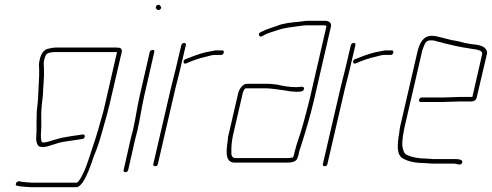

<svg xmlns="http://www.w3.org/2000/svg" viewBox="-20 -666 2060 804"><path d="M478 -466C472 -467 464 -467 454 -467H216C204 -467 188 -464 178 -461C162 -456 151 -438 147 -419C142 -399 143 -394 144 -375C145 -342 141 -305 140 -270C140 -249 136 -222 134 -200C133 -180 134 -170 133 -153V-131V-114L132 -100C130 -82 132 -51 152 -51C165 -49 176 -52 188 -56C202 -61 211 -62 223 -67C236 -71 258 -74 271 -76L285 -78C297 -80 313 -82 325 -84C337 -85 339 -104 327 -103C315 -101 298 -99 286 -97L272 -95C270 -94 264 -93 261 -93C259 -93 257 -93 256 -92C239 -90 221 -84 206 -80C193 -77 172 -67 157 -70L154 -73C149 -92 152 -112 153 -135V-157C153 -164 152 -171 153 -178C151 -205 158 -245 160 -274C161 -307 166 -348 164 -380L163 -401C163 -406 164 -412 166 -419C168 -426 170 -432 173 -437C179 -446 199 -448 211 -448H470L420 -230C417 -218 415 -206 411 -193C399 -149 383 -93 368 -50C355 -12 344 29 327 62C323 72 311 94 302 99H115C106 99 77 96 69 95L60 93C48 92 40 111 52 112L62 114C71 115 101 118 111 118H300C308 118 316 111 326 98C346 68 357 34 371 -6C378 -27 380 -27 387 -48C392 -62 398 -79 403 -98C416 -144 428 -184 439 -230L490 -449C492 -458 486 -466 478 -466Z M537 -122C533 -107 529 -93 526 -79L498 45C496 52 499 55 505 55C511 55 515 52 517 45L545 -79C548 -92 552 -107 556 -122C567 -171 573 -216 584 -265L626 -448C627 -454 626 -457 620 -457C614 -457 608 -454 607 -448L565 -265C554 -217 548 -170 537 -122ZM634 -630C637 -626 643 -620 651 -627C659 -634 653 -639 650 -643C643 -652 627 -639 634 -630Z M761 -401C783 -411 815 -423 841 -428C854 -431 867 -436 879 -436H906C912 -436 916 -440 917 -446C918 -452 916 -455 910 -455H882C870 -453 853 -449 841 -447C812 -440 781 -428 756 -418C744 -413 747 -394 761 -401ZM695 -294 622 21C621 27 624 30 630 30C636 30 640 27 641 21L714 -294C720 -319 729 -351 734 -374L758 -476C760 -483 757 -486 751 -486C745 -486 741 -483 739 -476L715 -374C709 -350 701 -320 695 -294Z M977 -274 937 -101C935 -94 934 -88 934 -82C929 -41 918 15 963 15H1173C1196 15 1222 15 1227 -8C1230 -15 1231 -22 1232 -27C1233 -33 1235 -40 1238 -47C1258 -110 1280 -182 1296 -252L1366 -556C1369 -570 1357 -579 1341 -579H1271C1257 -579 1246 -576 1234 -575C1201 -572 1166 -569 1138 -557C1117 -549 1098 -545 1080 -535C1072 -532 1061 -528 1065 -518C1069 -508 1079 -515 1086 -519C1102 -528 1122 -533 1140 -539C1161 -547 1188 -551 1212 -554C1230 -556 1248 -560 1266 -560H1336C1340 -560 1348 -559 1347 -556L1277 -252C1269 -218 1257 -175 1248 -142C1236 -98 1223 -69 1213 -27C1212 -22 1211 -16 1208 -9V-7H1207C1195 -4 1190 -4 1177 -4H967C953 -4 948 -14 949 -27C948 -50 950 -73 956 -101L996 -274C997 -280 1003 -296 1009 -296H1095C1101 -296 1107 -296 1113 -295L1132 -293C1139 -292 1145 -291 1153 -290C1176 -288 1194 -282 1217 -282C1231 -282 1251 -280 1253 -294C1255 -308 1234 -301 1221 -301C1193 -301 1164 -306 1139 -312L1119 -314C1112 -315 1107 -315 1100 -315H1014C996 -315 982 -294 977 -274Z M1471 -401C1493 -411 1525 -423 1551 -428C1564 -431 1577 -436 1589 -436H1616C1622 -436 1626 -440 1627 -446C1628 -452 1626 -455 1620 -455H1592C1580 -453 1563 -449 1551 -447C1522 -440 1491 -428 1466 -418C1454 -413 1457 -394 1471 -401ZM1405 -294 1332 21C1331 27 1334 30 1340 30C1346 30 1350 27 1351 21L1424 -294C1430 -319 1439 -351 1444 -374L1468 -476C1470 -483 1467 -486 1461 -486C1455 -486 1451 -483 1449 -476L1425 -374C1419 -350 1411 -320 1405 -294Z M1763 -2C1731 -2 1703 -8 1682 -18C1670 -25 1668 -39 1665 -54C1663 -79 1669 -110 1676 -142L1747 -449C1748 -454 1750 -460 1753 -468C1760 -485 1764 -497 1783 -497C1789 -497 1794 -497 1798 -496L1816 -491C1823 -490 1831 -488 1839 -485C1872 -477 1905 -469 1941 -464L1958 -461C1973 -459 2003 -456 1999 -439L1958 -260H1904C1891 -260 1856 -258 1842 -258H1747C1741 -258 1736 -254 1735 -248C1734 -242 1736 -239 1742 -239H1837C1851 -239 1887 -241 1900 -241H1954C1964 -241 1974 -247 1976 -257L2019 -440C2021 -447 2019 -453 2015 -459C2007 -473 1986 -478 1965 -480L1948 -482C1937 -485 1926 -485 1916 -489C1906 -491 1906 -492 1894 -494C1886 -496 1879 -497 1871 -498C1857 -501 1839 -507 1825 -510C1810 -513 1804 -516 1787 -516C1752 -516 1736 -484 1728 -449L1657 -142C1654 -131 1653 -120 1652 -111C1644 -65 1638 -15 1670 -1C1691 11 1724 17 1759 17C1770 17 1778 19 1789 19H1881C1893 19 1909 30 1915 16C1921 2 1899 0 1885 0H1793C1782 0 1774 -2 1763 -2Z"/></svg>

Font: Electronic
Style: ExThnIt
Weight: 100
Version: Version 1.011